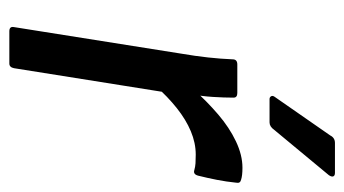

<svg xmlns="http://www.w3.org/2000/svg" viewBox="-183 -554 737 411"><g transform="rotate(90 185.5 -348.5)"><path d="M47 0Q36 0 38 -10L95 -369Q100 -398 103 -425.5Q106 -453 107 -478Q107 -488 118 -488H179Q189 -488 189 -480Q189 -460 187.5 -436Q186 -412 182 -392L180 -349L126 -10Q124 0 116 0ZM164 -313 173 -396Q197 -423 225 -447Q253 -471 282.5 -485Q312 -499 339 -499Q356 -499 365 -496Q369 -495 370.5 -492.5Q372 -490 371 -485Q369 -465 365 -444.5Q361 -424 356 -404Q353 -393 344 -396Q337 -398 329.5 -398.5Q322 -399 311 -399Q286 -399 261 -388.5Q236 -378 211.5 -358.5Q187 -339 164 -313ZM192 -557Q188 -557 186 -560.5Q184 -564 188 -569L270 -687Q275 -697 286 -697H350Q356 -697 357.5 -693.5Q359 -690 355 -684L258 -567Q251 -557 242 -557Z"/></g></svg>

Font: Sofia Sans Semi Condensed Medium
Style: Italic
Weight: 500
Italic angle: -9°
Version: Version 4.100